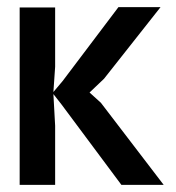

<svg xmlns="http://www.w3.org/2000/svg" viewBox="-20 -519 494 539"><path d="M35.2 -498H134.8V-331.5L129.9 -260.7L155.8 -291.5L312.5 -499H430.7L272 -297.9L231.4 -259.3L263.2 -230.5L439.5 0H320.8L152.8 -225.6L129.9 -254.9L134.8 -166V0H35.2Z"/></svg>

Font: Basic
Style: Regular
Weight: 400
Designer: Magnus Gaarde
Foundry: Magnus Gaarde
Version: Version 1.003; ttfautohint (v1.1) -l 6 -r 16 -G 0 -x 16 -D l